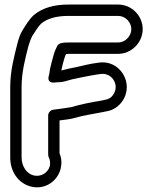

<svg xmlns="http://www.w3.org/2000/svg" viewBox="-20 -757 673 845"><path d="M558 -629C558 -598 531 -570 500 -570H281C259 -570 240 -569 232 -555C218 -529 214 -507 207 -482C202 -464 198 -445 196 -427C196 -427 180 -389 223 -394C227 -395 232 -395 235 -395C263 -395 276 -403 298 -408L336 -416C359 -421 384 -425 406 -429L421 -431C473 -440 508 -382 478 -340C468 -325 456 -320 439 -317L425 -314C382 -307 335 -298 296 -286C270 -281 242 -278 214 -274C201 -272 192 -260 192 -249V-77C192 -73 193 -69 194 -66C218 -17 172 26 128 15C98 8 75 -25 75 -64V-373C75 -441 91 -498 105 -554C110 -572 115 -584 121 -597C134 -618 151 -644 161 -653C188 -675 226 -687 282 -687H500C531 -687 558 -660 558 -629ZM608 -629C608 -688 559 -737 500 -737H282C219 -737 168 -723 129 -691C108 -672 90 -641 78 -622C68 -605 62 -586 57 -567C43 -510 25 -448 25 -373V-64C25 -1 61 50 116 64C179 80 234 39 247 -15C252 -36 252 -59 242 -82V-227C263 -230 289 -232 309 -238C346 -249 393 -256 434 -264L448 -267C476 -271 501 -287 518 -311C573 -390 507 -497 413 -481L399 -479C375 -476 350 -469 326 -464L288 -456C270 -452 260 -449 250 -447C255 -472 263 -502 270 -519C273 -519 277 -520 281 -520H500C559 -520 608 -570 608 -629Z"/></svg>

Font: Blanket
Style: BlkOutline
Weight: 900
Foundry: Cannot Into Space Fonts
Version: Version 0.9